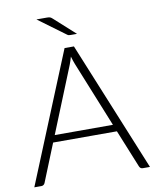

<svg xmlns="http://www.w3.org/2000/svg" viewBox="-95 -957 834 1030"><g transform="rotate(-10 322.0 -442.5)"><path d="M637.5 0H598Q591 0 586.5 -3.8Q582 -7.5 579.5 -13.5L496 -219H148.5L65.5 -13.5Q63.5 -8 58.5 -4Q53.5 0 46.5 0H7.5L297 -707.5H348ZM164 -257H481L336.5 -614.5Q333 -623 329.5 -633.8Q326 -644.5 322.5 -656.5Q319 -644.5 315.5 -633.8Q312 -623 308.5 -614ZM231.5 -885Q243.5 -885 249.2 -882.8Q255 -880.5 262 -874L376 -771H340.5Q334.5 -771 330.5 -772Q326.5 -773 321.5 -777L175 -885Z"/></g></svg>

Font: Lato TR Light
Style: Regular
Weight: 300
Designer: Lukasz Dziedzic
Foundry: Lukasz Dziedzic
Version: Version 1.104 2013